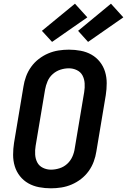

<svg xmlns="http://www.w3.org/2000/svg" viewBox="-20 -1012 688 1040"><path d="M256 8Q223 8 191.5 2Q160 -4 133.5 -19Q107 -34 88 -58Q69 -82 60 -111.5Q51 -141 51 -173.5Q51 -206 56 -238L107 -543Q111 -570 121 -597.5Q131 -625 148.5 -649.5Q166 -674 190 -692.5Q214 -711 241 -722.5Q268 -734 296.5 -738.5Q325 -743 353 -743Q386 -743 417.5 -737Q449 -731 475.5 -716Q502 -701 521 -677Q540 -653 549 -623.5Q558 -594 558 -561.5Q558 -529 553 -497L502 -192Q498 -165 488 -137.5Q478 -110 460.5 -85.5Q443 -61 419 -42.5Q395 -24 368 -12.5Q341 -1 312.5 3.5Q284 8 256 8ZM256 -93Q279 -93 302.5 -100.5Q326 -108 344 -124.5Q362 -141 372 -163.5Q382 -186 385 -209L436 -513Q440 -537 438.5 -560.5Q437 -584 427 -603Q417 -622 396.5 -632Q376 -642 353 -642Q330 -642 307 -634.5Q284 -627 265.5 -610.5Q247 -594 237.5 -571.5Q228 -549 224 -526L173 -222Q169 -198 170.5 -174.5Q172 -151 182 -132Q192 -113 212.5 -103Q233 -93 256 -93ZM457 -785 403 -845 581 -992 648 -918ZM262 -785 207 -845 386 -992 453 -918Z"/></svg>

Font: Iosevka Extended Oblique
Style: Bold
Weight: 700
Width: 7
Italic angle: -9°
Monospace: yes
Designer: Belleve Invis
Foundry: Belleve Invis
Version: Version 32.5.0; ttfautohint (v1.8.4)